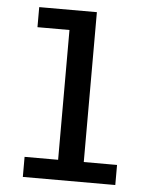

<svg xmlns="http://www.w3.org/2000/svg" viewBox="-50 -711 600 753"><g transform="rotate(5 250.0 -334.5)"><path d="M68 0V-79H200V-590H74V-669H301V-79H432V0Z"/></g></svg>

Font: Inconsolata SemiBold
Style: Regular
Weight: 600
Monospace: yes
Designer: Raph Levien, Cyreal, Brenton Simpson
Foundry: Raph Levien, Cyreal, Google
Version: Version 3.100; ttfautohint (v1.8.4.7-5d5b)